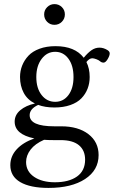

<svg xmlns="http://www.w3.org/2000/svg" viewBox="-20 -652 560 945"><path d="M197.3 -581.1Q197.3 -602.1 212.2 -616.9Q227.1 -631.8 248 -631.8Q269.5 -631.8 284.4 -617.2Q299.3 -602.5 299.3 -581.1Q299.3 -559.6 284.4 -544.7Q269.5 -529.8 248 -529.8Q226.6 -529.8 211.9 -544.7Q197.3 -559.6 197.3 -581.1ZM248 -123Q201.7 -123 168 -135.7Q126 -116.2 126 -85Q126 -30.3 247.1 -30.3H281.2Q365.2 -30.3 415.3 8.3Q465.3 46.9 465.3 111.3Q465.3 185.5 398.7 229.2Q332 272.9 218.8 272.9Q128.9 272.9 79.8 244.4Q30.8 215.8 30.8 161.1Q30.8 117.2 61.8 83.3Q92.8 49.3 148.9 29.3Q52.2 9.3 52.2 -53.2Q52.2 -86.4 79.8 -109.6Q107.4 -132.8 151.9 -142.6Q114.7 -161.1 96.7 -195.1Q78.6 -229 78.6 -272.9Q78.6 -302.7 89.1 -329.3Q99.6 -356 119.9 -377.7Q140.1 -399.4 174.6 -412.1Q209 -424.8 252.9 -424.8Q348.6 -424.8 392.1 -367.7Q411.6 -391.6 429.9 -404.5Q448.2 -417.5 469.7 -417.5Q489.7 -417.5 509.3 -405.3Q520 -398.4 520 -389.2Q520 -377.9 509.8 -360.8Q499.5 -343.8 489.7 -343.8Q479.5 -343.8 471.7 -351.1Q466.3 -356 454.1 -360.6Q441.9 -365.2 434.1 -365.2Q419.9 -365.2 405.3 -346.7Q421.4 -314.9 421.4 -272.9Q421.4 -242.2 411.1 -215.6Q400.9 -189 380.6 -168Q360.4 -147 326.2 -135Q292 -123 248 -123ZM341.8 -272.9Q341.8 -329.1 316.9 -363Q292 -397 251.5 -397Q211.4 -397 185.1 -362.3Q158.7 -327.6 158.7 -272.9Q158.7 -217.8 184.8 -184.3Q210.9 -150.9 251.5 -150.9Q292 -150.9 316.9 -184.1Q341.8 -217.3 341.8 -272.9ZM108.4 145.5Q108.4 191.4 147.7 218.3Q187 245.1 250 245.1Q318.8 245.1 358.9 216.8Q398.9 188.5 398.9 133.8Q398.9 87.9 368.4 62.7Q337.9 37.6 278.3 37.6H243.2Q218.8 37.6 196.8 36.1Q152.3 55.7 130.4 84.5Q108.4 113.3 108.4 145.5Z"/></svg>

Font: Elstob 18pt
Style: Regular
Weight: 400
Designer: Peter S. Baker
Version: Version 1.015